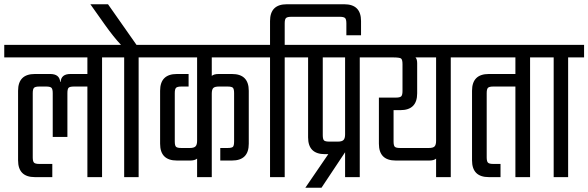

<svg xmlns="http://www.w3.org/2000/svg" viewBox="-40 -833 2767 903"><path d="M508 -622V-563H440V0H371V-426H308Q288 -426 282.5 -420Q277 -414 277 -395V-189H208V-395Q208 -414 202 -420Q196 -426 177 -426H145Q126 -426 120 -420Q114 -414 114 -395V-93Q114 -74 120 -68Q126 -62 145 -62H206V0H124Q45 0 45 -79V-406Q45 -485 124 -485H196Q240 -485 243 -448H245Q248 -485 291 -485H371V-563H-20V-622Z M687 -622V-563H612V0H544V-563H469V-622H529Q495 -658 453 -717L385 -813H468L602 -622Z M1195 -563H956V-476Q966 -485 988 -485H1051Q1130 -485 1130 -406V-157Q1130 -78 1051 -78H996V-137H1030Q1050 -137 1055.5 -142.5Q1061 -148 1061 -168V-395Q1061 -414 1055.5 -420Q1050 -426 1030 -426H990Q970 -426 963 -419Q956 -412 956 -392V0H887V-87Q876 -78 855 -78H792Q713 -78 713 -157V-406Q713 -485 792 -485H847V-426H813Q794 -426 788 -420Q782 -414 782 -395V-168Q782 -148 788 -142.5Q794 -137 813 -137H853Q872 -137 879.5 -144.5Q887 -152 887 -171V-563H648V-622H1195Z M1579 -813Q1658 -813 1658 -734V-667H1589V-723Q1589 -742 1583 -748Q1577 -754 1558 -754H1330Q1311 -754 1305 -748Q1299 -742 1299 -723V-622H1374V-563H1299V0H1230V-563H1155V-622H1230V-734Q1230 -813 1309 -813Z M1727 -622V-563H1652V0H1583V-117L1472 50H1396L1504 -108H1488Q1409 -108 1409 -187V-563H1334V-622ZM1583 -201V-563H1478V-198Q1478 -178 1484 -172.5Q1490 -167 1509 -167H1549Q1568 -167 1575.5 -174.5Q1583 -182 1583 -201Z M2155 -622V-563H2080V0H2011V-87Q2001 -78 1979 -78H1821Q1742 -78 1742 -157V-374H1822Q1841 -374 1847 -380Q1853 -386 1853 -405V-531Q1853 -553 1846 -558Q1839 -563 1807 -563H1667V-622ZM2011 -171V-563H1914Q1922 -555 1922 -536V-394Q1922 -315 1843 -315H1811V-168Q1811 -148 1817 -142.5Q1823 -137 1842 -137H1977Q1997 -137 2004 -144.5Q2011 -152 2011 -171Z M2528 -622V-563H2453V0H2384V-426H2280Q2261 -426 2255 -420Q2249 -414 2249 -395V-93Q2249 -74 2255 -68Q2261 -62 2280 -62H2314V0H2259Q2180 0 2180 -79V-406Q2180 -485 2259 -485H2384V-563H2115V-622Z M2707 -622V-563H2632V0H2564V-563H2489V-622Z"/></svg>

Font: Teko Light
Style: Regular
Weight: 300
Designer: Manushi Parikh, Jonny Pinhorn
Foundry: Indian Type Foundry
Version: Version 1.105;PS 1.0;hotconv 1.0.78;makeotf.lib2.5.61930; tt